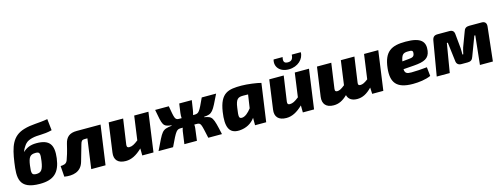

<svg xmlns="http://www.w3.org/2000/svg" viewBox="-17 -1532 6139 2348"><g transform="rotate(-15 3053.0 -358.0)"><path d="M367 -480C288 -480 239 -456 194 -414C203 -440 213 -461 228 -481C247 -512 272 -538 335 -554C415 -574 474 -556 589 -585L573 -730C456 -708 372 -718 270 -687C113 -640 75 -515 47 -321C21 -137 12 12 283 12C461 12 538 -64 561 -238C581 -399 539 -480 367 -480ZM372 -253C356 -142 330 -116 271 -116C215 -116 208 -138 222 -239C236 -338 257 -368 327 -368C379 -368 386 -350 372 -253Z M1185 -497H883C792 -497 746 -458 727 -376C705 -281 685 -217 671 -181C653 -136 618 -136 582 -133L592 4C696 21 803 2 837 -118C853 -171 877 -255 897 -327C907 -365 920 -376 951 -376H986L934 0H1115Z M1611 -497 1569 -194C1519 -155 1490 -139 1454 -139C1432 -139 1421 -148 1425 -179L1471 -497H1288L1237 -128C1224 -39 1270 14 1370 14C1440 14 1505 -18 1579 -89L1580 0H1722L1791 -497Z M2432 -256 2433 -261C2542 -268 2548 -292 2648 -497H2466C2391 -333 2382 -316 2323 -316H2308C2315 -338 2319 -359 2322 -378L2340 -497H2181L2165 -382C2162 -358 2161 -336 2163 -316H2133C2079 -316 2077 -336 2049 -497H1876C1914 -293 1912 -278 2022 -263L2021 -258C1892 -241 1899 -232 1786 0H1970C2060 -191 2069 -200 2127 -200H2146C2140 -184 2137 -169 2135 -157L2113 0H2272L2292 -155C2294 -169 2294 -184 2292 -200H2320C2377 -200 2375 -188 2416 0H2589C2539 -230 2533 -237 2432 -256Z M2972 -511C2807 -511 2703 -494 2668 -260C2641 -79 2674 19 2809 12C2895 7 2963 -31 3008 -94V0H3149L3217 -480C3170 -494 3044 -511 2972 -511ZM2881 -130C2838 -128 2836 -149 2853 -263C2868 -374 2898 -387 2963 -387C2983 -387 3003 -387 3023 -386L2998 -217C2961 -168 2918 -132 2881 -130Z M3585 -553C3701 -553 3781 -634 3779 -718H3665C3662 -658 3637 -639 3596 -639C3554 -639 3534 -658 3549 -718H3435C3410 -634 3467 -553 3585 -553ZM3644 -497 3602 -194C3552 -155 3523 -139 3487 -139C3465 -139 3454 -148 3458 -179L3504 -497H3321L3270 -128C3257 -39 3303 14 3403 14C3473 14 3538 -18 3612 -89L3613 0H3755L3824 -497Z M4521 -497 4478 -187C4433 -153 4408 -142 4382 -142C4358 -142 4350 -150 4354 -179L4399 -497H4227L4185 -191C4138 -153 4113 -142 4089 -142C4069 -142 4057 -149 4061 -179L4106 -497H3925L3873 -128C3861 -40 3906 14 4002 14C4066 14 4118 -11 4177 -68C4189 -16 4232 14 4299 14C4367 14 4423 -15 4487 -80L4491 0H4632L4701 -497Z M5050 -511C4871 -511 4777 -462 4754 -255C4735 -81 4793 12 5005 12C5079 12 5166 2 5233 -28L5221 -141C5161 -134 5067 -129 5023 -129C4967 -129 4941 -139 4939 -192L5074 -202C5205 -212 5268 -239 5282 -332C5298 -446 5246 -511 5050 -511ZM5107 -350C5103 -307 5079 -300 5034 -296L4950 -288C4966 -369 4985 -387 5047 -388C5097 -389 5110 -383 5107 -350Z M6008 -497H5851C5813 -497 5791 -480 5781 -444L5712 -260C5703 -232 5699 -209 5692 -179H5681C5681 -210 5682 -233 5680 -262L5663 -437C5661 -477 5642 -497 5601 -497H5452C5407 -497 5388 -477 5381 -430L5308 0H5473L5534 -365H5546L5575 -128C5577 -91 5600 -69 5638 -69H5719C5757 -69 5778 -84 5790 -121L5882 -365H5894L5855 0H6019L6067 -431C6071 -475 6051 -497 6008 -497Z"/></g></svg>

Font: Exo 2 Extra Bold
Style: Italic
Weight: 800
Italic angle: -8°
Designer: Natanael Gama
Version: Version 1.001;PS 001.001;hotconv 1.0.88;makeotf.lib2.5.64775